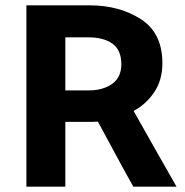

<svg xmlns="http://www.w3.org/2000/svg" viewBox="-20 -700 692 720"><path d="M311 -560H225V-361H313Q366 -361 400.5 -385.5Q435 -410 435 -459Q435 -512 402 -536Q369 -560 311 -560ZM480 0Q446 -60 413 -122Q380 -184 347 -244Q337 -243 327 -243Q317 -243 307 -243H225V0H79V-680H316Q428 -680 508.5 -628Q589 -576 589 -463Q589 -400 558.5 -354.5Q528 -309 481 -284Q521 -213 561.5 -141.5Q602 -70 642 0Z"/></svg>

Font: Palanquin Dark Medium
Style: Regular
Weight: 500
Designer: Pria Ravichandran
Version: Version 1.001